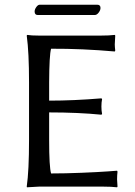

<svg xmlns="http://www.w3.org/2000/svg" viewBox="-20 -797 578 820"><path d="M384.8 -732.9H141.1Q127.9 -732.9 127.9 -748Q127.9 -756.8 135 -766.8Q142.1 -776.9 149.9 -776.9H395Q409.2 -776.9 409.2 -763.2Q409.2 -753.4 401.4 -743.2Q393.6 -732.9 384.8 -732.9ZM189.9 -200.2Q189.9 -83 198.2 -56.2Q258.3 -56.2 328.6 -59.1Q398.9 -62 439.5 -64.9L480 -67.9L481.9 -64Q480 -47.9 480 -30.8Q480 -27.8 481.9 0L480 2.9Q456.1 0 419.9 0H147L95.2 2.9L94.2 0Q104 -67.9 104 -200.2V-444.8Q104 -573.7 94.2 -645L96.2 -647.9Q113.3 -645 147 -645H410.2Q446.3 -645 470.2 -647.9L472.2 -645Q470.2 -617.2 470.2 -607.2Q470.2 -597.2 472.2 -581.1L470.2 -577.1Q332 -589.4 198.2 -588.9Q190.4 -562 189.9 -444.8V-367.2Q294.9 -367.2 413.1 -377L416 -374Q413.1 -359.9 413.1 -342Q413.1 -324.2 416 -310.1L413.1 -307.1Q314 -316.9 189.9 -316.9Z"/></svg>

Font: Biolilbert
Style: Regular
Weight: 400
Designer: Philipp H. Poll
Foundry: Philipp H. Poll
Version: Version 1.1.0